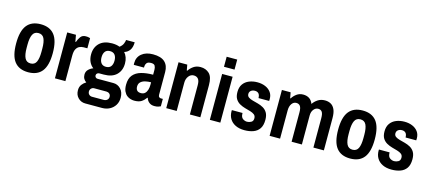

<svg xmlns="http://www.w3.org/2000/svg" viewBox="-62 -1334 4773 2126"><g transform="rotate(15 2324.0 -270.5)"><path d="M251 12Q146 12 93.5 -54.5Q41 -121 41 -263Q41 -405 93.5 -471.5Q146 -538 251 -538Q356 -538 408.5 -471.5Q461 -405 461 -263Q461 -121 408.5 -54.5Q356 12 251 12ZM251 -89Q298 -89 317 -128.5Q336 -168 336 -244V-282Q336 -358 317 -397.5Q298 -437 251 -437Q205 -437 185.5 -397.5Q166 -358 166 -282V-244Q166 -168 185.5 -128.5Q205 -89 251 -89Z M556 0V-526H656L670 -449H676Q687 -482 707 -510Q727 -538 767 -538Q790 -538 803.5 -534Q817 -530 817 -530V-414H774Q748 -414 725.5 -403Q703 -392 689.5 -366Q676 -340 676 -293V0Z M952 182Q904 182 870 148.5Q836 115 836 61Q836 22 855.5 -4Q875 -30 903 -46Q884 -58 872.5 -78Q861 -98 861 -125Q861 -160 884 -183Q907 -206 938 -217Q907 -240 890.5 -276.5Q874 -313 874 -359Q874 -440 924 -489Q974 -538 1068 -538Q1119 -538 1156 -523Q1186 -545 1196.5 -572.5Q1207 -600 1207 -614H1306Q1306 -558 1283.5 -525Q1261 -492 1221 -480Q1241 -458 1252 -427Q1263 -396 1263 -359Q1263 -278 1213 -229Q1163 -180 1068 -180H1018Q1002 -180 992 -171Q982 -162 982 -148Q982 -135 991 -126Q1000 -117 1013 -117H1195Q1245 -117 1280 -80Q1315 -43 1315 20Q1315 69 1292 105.5Q1269 142 1230.5 162Q1192 182 1145 182ZM1005 91H1140Q1163 91 1178.5 77.5Q1194 64 1194 42Q1194 19 1179.5 6.5Q1165 -6 1145 -6H1005Q985 -6 971 8Q957 22 957 42Q957 64 971 77.5Q985 91 1005 91ZM1068 -269Q1106 -269 1124.5 -293Q1143 -317 1143 -359Q1143 -401 1124.5 -425Q1106 -449 1068 -449Q1031 -449 1012.5 -425Q994 -401 994 -359Q994 -317 1012.5 -293Q1031 -269 1068 -269Z M1467 12Q1449 12 1426 6Q1403 0 1382.5 -16Q1362 -32 1348.5 -61Q1335 -90 1335 -136Q1335 -207 1368.5 -247Q1402 -287 1461 -303.5Q1520 -320 1596 -320V-375Q1596 -402 1586 -421Q1576 -440 1541 -440Q1504 -440 1491 -422Q1478 -404 1478 -385V-370H1361Q1360 -375 1360 -380Q1360 -385 1360 -392Q1360 -458 1408.5 -498Q1457 -538 1538 -538Q1630 -538 1673.5 -497.5Q1717 -457 1717 -383V-124Q1717 -105 1726 -97Q1735 -89 1745 -89H1769V-4Q1759 1 1742 6.5Q1725 12 1698 12Q1662 12 1638 -7Q1614 -26 1605 -57H1600Q1578 -26 1549 -7Q1520 12 1467 12ZM1517 -88Q1546 -88 1563 -104Q1580 -120 1588 -146Q1596 -172 1596 -203V-233Q1561 -233 1529.5 -225.5Q1498 -218 1478 -199.5Q1458 -181 1458 -147Q1458 -120 1472 -104Q1486 -88 1517 -88Z M1832 0V-526H1932L1944 -461H1950Q1970 -492 2003 -515Q2036 -538 2083 -538Q2144 -538 2183.5 -500Q2223 -462 2223 -369V0H2103V-336Q2103 -387 2084.5 -408Q2066 -429 2034 -429Q1999 -429 1975.5 -398.5Q1952 -368 1952 -324V0Z M2332 0V-526H2452V0ZM2331 -608V-723H2452V-608Z M2730 12Q2670 12 2627 -9Q2584 -30 2561.5 -67.5Q2539 -105 2539 -155Q2539 -159 2539.5 -163Q2540 -167 2540 -167H2662V-160Q2663 -118 2686 -102Q2709 -86 2734 -86Q2758 -86 2781 -98.5Q2804 -111 2804 -143Q2804 -171 2785.5 -185.5Q2767 -200 2737.5 -208.5Q2708 -217 2675.5 -226Q2643 -235 2613.5 -251.5Q2584 -268 2565.5 -297.5Q2547 -327 2547 -378Q2547 -432 2572 -467.5Q2597 -503 2640 -520.5Q2683 -538 2735 -538Q2785 -538 2825.5 -521Q2866 -504 2889.5 -472Q2913 -440 2913 -395Q2913 -387 2912.5 -380Q2912 -373 2912 -372H2790V-374Q2789 -409 2773.5 -424.5Q2758 -440 2731 -440Q2713 -440 2699 -433.5Q2685 -427 2677 -415.5Q2669 -404 2669 -388Q2669 -363 2687.5 -350Q2706 -337 2735.5 -329Q2765 -321 2797.5 -312.5Q2830 -304 2859.5 -287.5Q2889 -271 2907.5 -240.5Q2926 -210 2926 -158Q2926 -94 2900.5 -57Q2875 -20 2830.5 -4Q2786 12 2730 12Z M3017 0V-526H3117L3129 -461H3135Q3154 -492 3185.5 -515Q3217 -538 3260 -538Q3299 -538 3328 -520Q3357 -502 3373 -461Q3393 -492 3427.5 -515Q3462 -538 3509 -538Q3547 -538 3576 -522Q3605 -506 3622 -469.5Q3639 -433 3639 -369V0H3519V-336Q3519 -387 3504.5 -408Q3490 -429 3460 -429Q3431 -429 3409 -402.5Q3387 -376 3387 -332V0H3269V-336Q3269 -387 3254 -408Q3239 -429 3209 -429Q3178 -429 3157.5 -400Q3137 -371 3137 -324V0Z M3942 12Q3837 12 3784.5 -54.5Q3732 -121 3732 -263Q3732 -405 3784.5 -471.5Q3837 -538 3942 -538Q4047 -538 4099.5 -471.5Q4152 -405 4152 -263Q4152 -121 4099.5 -54.5Q4047 12 3942 12ZM3942 -89Q3989 -89 4008 -128.5Q4027 -168 4027 -244V-282Q4027 -358 4008 -397.5Q3989 -437 3942 -437Q3896 -437 3876.5 -397.5Q3857 -358 3857 -282V-244Q3857 -168 3876.5 -128.5Q3896 -89 3942 -89Z M4416 12Q4356 12 4313 -9Q4270 -30 4247.5 -67.5Q4225 -105 4225 -155Q4225 -159 4225.5 -163Q4226 -167 4226 -167H4348V-160Q4349 -118 4372 -102Q4395 -86 4420 -86Q4444 -86 4467 -98.5Q4490 -111 4490 -143Q4490 -171 4471.5 -185.5Q4453 -200 4423.5 -208.5Q4394 -217 4361.5 -226Q4329 -235 4299.5 -251.5Q4270 -268 4251.5 -297.5Q4233 -327 4233 -378Q4233 -432 4258 -467.5Q4283 -503 4326 -520.5Q4369 -538 4421 -538Q4471 -538 4511.5 -521Q4552 -504 4575.5 -472Q4599 -440 4599 -395Q4599 -387 4598.5 -380Q4598 -373 4598 -372H4476V-374Q4475 -409 4459.5 -424.5Q4444 -440 4417 -440Q4399 -440 4385 -433.5Q4371 -427 4363 -415.5Q4355 -404 4355 -388Q4355 -363 4373.5 -350Q4392 -337 4421.5 -329Q4451 -321 4483.5 -312.5Q4516 -304 4545.5 -287.5Q4575 -271 4593.5 -240.5Q4612 -210 4612 -158Q4612 -94 4586.5 -57Q4561 -20 4516.5 -4Q4472 12 4416 12Z"/></g></svg>

Font: Archivo Narrow
Style: Bold
Weight: 700
Designer: Hector Gatti
Foundry: Omnibus-Type
Version: Version 3.002